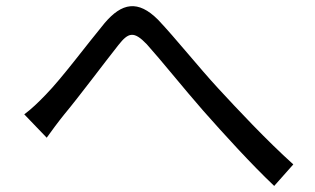

<svg xmlns="http://www.w3.org/2000/svg" viewBox="-20 -655 1040 633"><path d="M60 -278 134 -201C149 -222 171 -252 192 -278C242 -338 324 -448 370 -506C403 -548 421 -554 464 -509C510 -458 586 -363 650 -290C718 -213 809 -113 884 -42L947 -113C858 -193 761 -297 700 -363C637 -431 558 -530 501 -590C435 -656 382 -646 325 -579C267 -509 184 -397 131 -343C105 -316 84 -296 60 -278Z"/></svg>

Font: Noto Sans Mono CJK JP Regular
Style: Regular
Weight: 400
Designer: Ryoko NISHIZUKA (kana & ideographs); Paul D. Hunt (Latin, Greek & Cyrillic); Wenlong ZHANG (bopomofo); Sandoll Communica
Foundry: Adobe Systems Incorporated
Version: Version 1.004;PS 1.004;hotconv 1.0.82;makeotf.lib2.5.63406